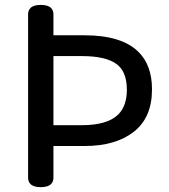

<svg xmlns="http://www.w3.org/2000/svg" viewBox="-20 -730 691 784"><path d="M188.5 21.5Q175.8 34.2 146.5 34.2Q117.2 34.2 104.5 21.5Q94.7 11.7 94.7 -3.9V-671.9Q94.7 -687.5 104.5 -697.3Q117.2 -710 146.5 -710Q175.8 -710 188.5 -697.3Q198.2 -687.5 198.2 -671.9V-585.9H325.2Q477.5 -585.9 545.9 -517.6Q600.6 -462.9 600.6 -366.2Q600.6 -365.2 600.6 -364.3Q600.6 -250 526.4 -191.9Q452.1 -133.8 325.2 -133.8H198.2V-3.9Q198.2 11.7 188.5 21.5ZM198.2 -501V-218.8H313.5Q418.9 -218.8 462.9 -262.7Q498 -297.9 498 -363.3Q498 -439.5 454.1 -469.7Q410.2 -501 313.5 -501Z"/></svg>

Font: TaiwanPearl
Style: Regular
Weight: 400
Version: Version 2.102